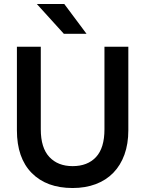

<svg xmlns="http://www.w3.org/2000/svg" viewBox="-20 -935 730 965"><path d="M345 10Q214 10 139.5 -65.5Q65 -141 65 -280V-700H185V-285Q185 -192 228 -146Q271 -100 345 -100Q420 -100 462.5 -145.5Q505 -191 505 -285V-700H625V-280Q625 -212 605.5 -158Q586 -104 549.5 -66.5Q513 -29 461 -9.5Q409 10 345 10ZM165 -915H303L415 -765H301Z"/></svg>

Font: PT Root UI Bold
Style: Regular
Weight: 700
Designer: Vitaly Kuzmin
Foundry: ParaType Ltd.
Version: Version 2.000G